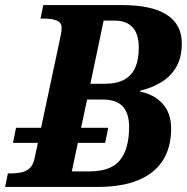

<svg xmlns="http://www.w3.org/2000/svg" viewBox="-43 -734 735 754"><path d="M8 -173 20 -232H382L370 -173ZM-23 0 -12 -53H1Q22 -53 41 -57Q60 -61 74 -74Q88 -87 93 -113L190 -569Q194 -588 196.5 -600.5Q199 -613 199 -624Q199 -646 179.5 -653.5Q160 -661 129 -661H116L127 -714H437Q553 -714 612 -676Q671 -638 671 -564Q671 -509 649.5 -471.5Q628 -434 591 -411.5Q554 -389 508 -378L507 -374Q561 -364 595 -327.5Q629 -291 629 -228Q629 -155 596.5 -104Q564 -53 500 -26.5Q436 0 341 0ZM308 -61Q393 -61 428.5 -105.5Q464 -150 464 -235Q464 -289 439 -316Q414 -343 362 -343H299L239 -61ZM368 -405Q416 -405 445.5 -421.5Q475 -438 488.5 -469.5Q502 -501 502 -547Q502 -600 478 -626.5Q454 -653 408 -653H364L312 -405Z"/></svg>

Font: Noto Serif
Style: Italic
Weight: 400
Italic angle: -12°
Designer: Monotype Design Team
Foundry: Monotype Imaging Inc.
Version: Version 2.013